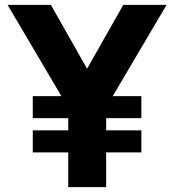

<svg xmlns="http://www.w3.org/2000/svg" viewBox="-20 -765 712 785"><path d="M259 -142H114V-232H259V-282H114V-372H231L11 -745H188L336 -484L484 -745H661L441 -372H558V-282H414V-232H558V-142H414V0H259Z"/></svg>

Font: Eudoxus Sans ExtraBold
Style: Regular
Weight: 800
Designer: Stijn de Vries
Foundry: tokotype
Version: Version 2.005